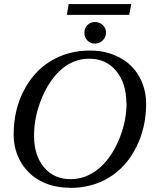

<svg xmlns="http://www.w3.org/2000/svg" viewBox="-20 -912 762 942"><path d="M601 -406H600Q600 -503 550 -564Q500 -624 418 -624Q344 -624 285 -575Q225 -525 186 -433Q147 -340 147 -247Q147 -149 196 -91Q245 -33 326 -33Q400 -33 461 -82Q523 -132 562 -223Q601 -314 601 -406ZM323 10 321 9Q242 9 179 -24Q117 -57 82 -117Q47 -178 47 -252Q47 -371 96 -466Q145 -562 230 -613Q314 -664 422 -664Q501 -664 564 -631Q628 -598 662 -538Q697 -477 697 -402Q697 -286 648 -189Q599 -92 515 -41Q431 10 323 10ZM308 -839 317 -892H624L614 -839ZM500 -752V-751Q500 -730 484 -714Q468 -698 445 -698Q424 -698 409 -713Q394 -728 394 -751Q394 -774 409 -789Q424 -804 445 -804Q468 -804 484 -789Q500 -774 500 -752Z"/></svg>

Font: Libra Serif Modern
Style: Italic
Weight: 400
Italic angle: -12°
Designer: Stefan Peev, Context Ltd
Foundry: Stefan Peev, Context Ltd
Version: Version 1.000